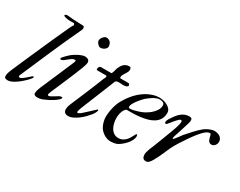

<svg xmlns="http://www.w3.org/2000/svg" viewBox="-98 -1109 1921 1540"><g transform="rotate(30 863.0 -339.0)"><path d="M4.4 -81.1Q21.5 -120.1 41.3 -165.8Q61 -211.4 82.5 -260Q104 -308.6 126 -358.4Q147.9 -408.2 169.2 -455.3Q190.4 -502.4 210 -545.4Q229.5 -588.4 246.1 -623.5Q249.5 -629.9 254.6 -637.2Q259.8 -644.5 259.8 -647.9Q259.8 -651.9 257.1 -656.7Q254.4 -661.6 244.6 -661.6Q235.8 -661.6 230.2 -661.1Q224.6 -660.6 220.2 -660.6Q201.2 -660.6 184.3 -663.8Q167.5 -667 157.7 -672.4Q154.8 -673.8 154.8 -679.2Q154.8 -682.1 157.5 -684.1Q160.2 -686 164.1 -687.3Q168 -688.5 172.1 -689Q176.3 -689.5 179.7 -689.5Q203.6 -686 229.5 -684.6Q255.4 -683.1 277.3 -682.4Q299.3 -681.6 314.2 -681.2Q329.1 -680.7 331.5 -679.2Q335 -676.8 336.7 -671.1Q338.4 -665.5 338.4 -661.6Q338.4 -654.8 334.5 -646.5Q330.6 -638.2 328.1 -631.8Q264.6 -497.1 205.6 -361.6Q146.5 -226.1 87.4 -88.9Q85 -84.5 84 -80.1Q83 -75.7 83 -71.8Q83 -68.4 86.2 -66.7Q89.4 -64.9 93.3 -64.9Q101.1 -64.9 111.6 -71.5Q122.1 -78.1 133.1 -87.2Q144 -96.2 154.5 -106Q165 -115.7 172.9 -122.6Q181.2 -128.4 184.6 -128.4Q185.5 -128.4 187.5 -127Q189.5 -125.5 189.5 -124Q189.5 -117.2 182.6 -108.9Q166.5 -89.8 145.5 -70.1Q124.5 -50.3 102.5 -34.2Q80.6 -18.1 59.3 -7.8Q38.1 2.4 21.5 2.4Q6.8 2.4 -2.2 -2.2Q-11.2 -6.8 -11.2 -22.9Q-11.2 -36.1 -6.6 -51Q-2 -65.9 4.4 -81.1Z M493.2 -641.1Q493.2 -648.9 497.1 -657.7Q501 -666.5 507.3 -674.1Q513.7 -681.6 521.5 -686.8Q529.3 -691.9 537.1 -691.9Q549.3 -691.9 558.8 -687.3Q568.4 -682.6 575 -675Q581.5 -667.5 584.7 -657.2Q587.9 -647 587.9 -636.2Q587.9 -630.4 583.7 -623.3Q579.6 -616.2 572.3 -610.1Q564.9 -604 554.9 -600.1Q544.9 -596.2 533.2 -596.2Q526.4 -596.2 519.3 -600.8Q512.2 -605.5 506.3 -612.1Q500.5 -618.7 496.8 -626.5Q493.2 -634.3 493.2 -641.1ZM261.7 -18.6Q261.7 -31.7 266.1 -47.4Q270.5 -63 276.9 -77.6Q309.6 -154.3 341.6 -227.3Q373.5 -300.3 405.3 -376Q409.2 -384.3 411.9 -391.4Q414.6 -398.4 414.6 -402.8Q414.6 -406.7 413.6 -408.7Q412.6 -410.6 408.2 -410.6Q399.9 -410.6 394 -409.2Q388.2 -407.7 382.8 -403.8Q377.4 -400.9 370.8 -395.8Q364.3 -390.6 357.2 -385.3Q350.1 -379.9 343.5 -374.3Q336.9 -368.7 331.1 -364.3Q326.7 -361.8 320.6 -358.4Q314.5 -355 309.1 -355Q303.7 -355 301.8 -356.2Q299.8 -357.4 299.8 -363.3Q299.8 -367.2 307.9 -377Q315.9 -386.7 326.7 -397.2Q337.4 -407.7 347.9 -417.2Q358.4 -426.8 363.3 -430.2Q372.6 -436.5 385.3 -444.3Q397.9 -452.1 411.6 -459Q425.3 -465.8 439.2 -470.2Q453.1 -474.6 465.3 -474.6Q482.4 -474.6 494.1 -466.6Q505.9 -458.5 505.9 -440.9Q505.9 -432.6 501.7 -417.7Q497.6 -402.8 490.7 -385.3Q475.1 -345.2 460 -308.8Q444.8 -272.5 429.9 -237.5Q415 -202.6 400.1 -167.7Q385.3 -132.8 369.1 -96.2Q367.7 -93.3 366 -88.4Q364.3 -83.5 362.5 -78.9Q360.8 -74.2 359.6 -69.8Q358.4 -65.4 358.4 -63.5Q358.4 -59.6 359.4 -57.1Q360.4 -54.7 364.7 -54.7Q368.7 -54.7 373.3 -55.4Q377.9 -56.2 381.8 -58.1Q398.4 -66.4 411.6 -75.2Q424.8 -84 439.9 -92.8Q445.8 -96.7 451.2 -98.1Q456.5 -99.6 461.9 -99.6Q463.9 -99.6 467.5 -98.6Q471.2 -97.7 471.2 -94.7Q471.2 -85.9 457.3 -73.5Q443.4 -61 423.3 -48.3Q403.3 -35.6 381.1 -24.4Q358.9 -13.2 342.8 -6.8Q321.8 2.4 290.5 2.4Q280.3 2.4 271 -2.7Q261.7 -7.8 261.7 -18.6Z M540.5 -31.2Q540.5 -53.7 554.2 -85.4Q571.8 -127 588.1 -165.8Q604.5 -204.6 620.4 -242.2Q636.2 -279.8 651.1 -316.4Q666 -353 680.2 -389.6Q681.2 -392.1 683.1 -395.8Q685.1 -399.4 687 -403.3Q689 -407.2 690.4 -411.1Q691.9 -415 691.9 -418Q691.9 -421.9 689.7 -424.3Q687.5 -426.8 681.2 -426.8H605Q598.6 -426.8 597.2 -430.2Q595.7 -433.6 595.7 -436Q595.7 -444.8 601.1 -454.3Q606.4 -463.9 617.7 -463.9H712.4Q713.4 -463.9 715.1 -466.6Q716.8 -469.2 718.8 -473.1Q721.2 -478.5 723.4 -486.1Q725.6 -493.7 727.5 -501Q729.5 -508.3 731 -513.9Q732.4 -519.5 733.4 -521Q738.8 -533.7 745.8 -545.2Q752.9 -556.6 762.2 -565.2Q771.5 -573.7 783.4 -578.6Q795.4 -583.5 810.1 -583.5Q820.3 -583.5 824.5 -577.9Q828.6 -572.3 828.6 -561Q828.6 -548.3 822.8 -537.6Q816.9 -526.9 810.1 -516.4Q803.2 -505.9 797.4 -495.1Q791.5 -484.4 791.5 -472.2Q791.5 -468.8 793 -466.3Q794.4 -463.9 799.8 -463.9H871.1Q875 -463.9 879.4 -459Q883.8 -454.1 883.8 -448.7Q883.8 -441.9 879.2 -438Q874.5 -434.1 867.9 -431.9Q861.3 -429.7 854 -429Q846.7 -428.2 841.3 -428.2Q835 -428.2 824.5 -429.2Q814 -430.2 805.2 -430.2Q794.9 -430.2 785.9 -428.7Q776.9 -427.2 770.5 -417.5Q769.5 -417.5 768.8 -414.1Q768.1 -410.6 767.1 -408.2Q751 -368.2 735.6 -329.8Q720.2 -291.5 704.8 -253.7Q689.5 -215.8 674.1 -178Q658.7 -140.1 643.1 -101.6Q637.7 -88.9 634.3 -76.2Q630.9 -63.5 630.9 -59.1Q630.9 -52.2 636.2 -52.2Q641.6 -52.2 649.7 -56.6Q657.7 -61 663.1 -64.9Q681.2 -80.6 702.6 -100.6Q724.1 -120.6 755.4 -149.4Q757.8 -151.9 760.5 -154.5Q763.2 -157.2 767.1 -157.2Q770.5 -157.2 770.5 -151.4Q770.5 -147.9 768.3 -141.8Q766.1 -135.7 762.7 -128.9Q759.3 -122.1 754.9 -115.2Q750.5 -108.4 746.1 -103Q732.4 -85.9 713.4 -66.4Q694.3 -46.9 672.4 -30.5Q650.4 -14.2 627.2 -3.2Q604 7.8 582 7.8Q563 7.8 551.8 -2.2Q540.5 -12.2 540.5 -31.2Z M970.2 -304.2Q970.2 -291.5 982.4 -291.5Q999.5 -291.5 1019.8 -296.4Q1040 -301.3 1055.7 -306.6Q1076.7 -312.5 1102.1 -325.4Q1127.4 -338.4 1149.2 -356.7Q1170.9 -375 1185.5 -397.5Q1200.2 -419.9 1200.2 -445.8Q1200.2 -461.4 1187.3 -468.5Q1174.3 -475.6 1157.7 -475.6Q1142.6 -475.6 1127 -469.7Q1111.3 -463.9 1096.7 -455.1Q1082 -446.3 1069.1 -436Q1056.2 -425.8 1046.4 -417.5Q1037.6 -409.7 1024.7 -395.3Q1011.7 -380.9 999.8 -364.5Q987.8 -348.1 979 -331.8Q970.2 -315.4 970.2 -304.2ZM965.3 -270.5Q955.1 -265.6 947.8 -254.2Q940.4 -242.7 935.8 -228.8Q931.2 -214.8 929.2 -200.4Q927.2 -186 927.2 -175.8Q927.2 -153.3 932.1 -129.4Q937 -105.5 948 -85.7Q959 -65.9 977.1 -53.2Q995.1 -40.5 1021 -40.5Q1041 -40.5 1056.2 -48.1Q1071.3 -55.7 1082.8 -66.7Q1094.2 -77.6 1102.3 -90.8Q1110.4 -104 1116.2 -115Q1122.1 -126 1126.2 -133.5Q1130.4 -141.1 1134.3 -141.1Q1138.7 -141.1 1140.4 -136Q1142.1 -130.9 1142.1 -125Q1141.6 -106.4 1131.8 -87.6Q1122.1 -68.8 1107.4 -51.8Q1092.8 -34.7 1075.4 -20.8Q1058.1 -6.8 1043 1.5Q1037.1 4.9 1028.8 7.3Q1020.5 9.8 1011.2 11.2Q1002 12.7 992.9 13.4Q983.9 14.2 977.1 14.2Q961.9 14.2 945.6 8.8Q929.2 3.4 914.1 -6.6Q898.9 -16.6 886.5 -30.3Q874 -43.9 866.7 -61Q863.3 -67.4 860.1 -76.9Q856.9 -86.4 854.2 -96.7Q851.6 -106.9 850.1 -117.4Q848.6 -127.9 848.6 -136.7Q848.6 -168.9 855.5 -204.8Q862.3 -240.7 875 -272.9Q878.9 -282.2 885.3 -294.2Q891.6 -306.2 899.7 -319.1Q907.7 -332 916.5 -345Q925.3 -357.9 934.1 -368.2Q952.6 -391.6 976.3 -413.1Q1000 -434.6 1027.3 -451.2Q1054.7 -467.8 1085.2 -477.5Q1115.7 -487.3 1148.4 -487.3Q1164.1 -487.3 1183.6 -482.7Q1203.1 -478 1220.5 -468.8Q1237.8 -459.5 1249.5 -445.3Q1261.2 -431.2 1261.2 -412.1Q1261.2 -376.5 1246.8 -352.3Q1232.4 -328.1 1208.3 -312.5Q1184.1 -296.9 1153.1 -288.3Q1122.1 -279.8 1089.4 -275.9Q1056.6 -272 1024.2 -271.2Q991.7 -270.5 965.3 -270.5Z M1268.6 -33.7Q1268.6 -43 1272.2 -56.6Q1275.9 -70.3 1281.2 -84.7Q1286.6 -99.1 1292.5 -112.8Q1298.3 -126.5 1302.2 -136.7Q1315.4 -171.4 1328.9 -205.6Q1342.3 -239.7 1354 -272Q1359.9 -286.6 1366.7 -305.2Q1373.5 -323.7 1379.9 -342.5Q1386.2 -361.3 1390.4 -378.2Q1394.5 -395 1394.5 -406.2Q1394.5 -410.6 1391.8 -414.3Q1389.2 -418 1383.3 -418Q1377 -418 1367.9 -409.7Q1358.9 -401.4 1348.6 -389.6Q1338.4 -377.9 1328.1 -365Q1317.9 -352.1 1309.1 -342.3Q1304.7 -335.4 1299.6 -332.5Q1294.4 -329.6 1291.5 -329.6Q1286.6 -329.6 1285.2 -335.2Q1283.7 -340.8 1283.7 -342.8Q1283.7 -348.6 1287.8 -359.1Q1292 -369.6 1299.8 -380.9Q1311.5 -399.4 1324.7 -416.7Q1337.9 -434.1 1353.3 -447.3Q1368.7 -460.4 1387.2 -468.5Q1405.8 -476.6 1428.2 -476.6Q1441.4 -476.6 1448.2 -472.4Q1455.1 -468.3 1455.1 -451.2Q1455.1 -447.8 1453.6 -440.7Q1452.1 -433.6 1450.2 -425.8Q1447.8 -418.9 1442.9 -402.3Q1438 -385.7 1431.9 -366.2Q1425.8 -346.7 1419.7 -327.4Q1413.6 -308.1 1408.7 -294.9Q1404.8 -283.7 1402.1 -273.9Q1399.4 -264.2 1399.4 -260.3Q1399.4 -256.8 1401.4 -255.9Q1403.3 -254.9 1404.3 -254.9Q1406.7 -254.9 1411.4 -259.8Q1416 -264.6 1420.4 -271Q1425.3 -276.9 1430.9 -284.2Q1436.5 -291.5 1441.7 -298.3Q1446.8 -305.2 1450.9 -311Q1455.1 -316.9 1457.5 -320.3Q1485.8 -352.5 1514.4 -383.8Q1543 -415 1576.7 -442.9Q1584.5 -448.7 1595.2 -454.6Q1606 -460.4 1617.4 -465.3Q1628.9 -470.2 1640.4 -473.4Q1651.9 -476.6 1660.6 -476.6Q1674.3 -476.6 1688 -473.1Q1701.7 -469.7 1712.4 -462.6Q1723.1 -455.6 1729.7 -444.3Q1736.3 -433.1 1736.3 -417.5Q1736.3 -408.7 1733.2 -399.9Q1730 -391.1 1724.1 -384Q1718.3 -377 1710.4 -372.6Q1702.6 -368.2 1693.4 -368.2Q1681.6 -368.2 1674.3 -373.8Q1667 -379.4 1662.6 -387.7Q1658.2 -396 1655.8 -405.5Q1653.3 -415 1651.4 -423.3Q1649.4 -431.6 1647 -437.3Q1644.5 -442.9 1640.1 -442.9Q1623 -442.9 1607.4 -431.6Q1591.8 -420.4 1578.6 -406.2Q1557.6 -383.3 1541 -361.8Q1524.4 -340.3 1506.8 -314.5Q1484.4 -281.7 1462.4 -247.3Q1440.4 -212.9 1423.8 -179.7Q1418.9 -169.4 1411.9 -153.1Q1404.8 -136.7 1396 -116.9Q1387.2 -97.2 1377 -75.9Q1366.7 -54.7 1355.5 -34.7Q1344.7 -14.6 1332.5 -2.2Q1320.3 10.3 1305.7 10.3Q1284.7 10.3 1276.6 -2Q1268.6 -14.2 1268.6 -33.7Z"/></g></svg>

Font: IM FELL French Canon
Style: Italic
Weight: 400
Italic angle: -17°
Designer: Igino Marini
Foundry: Igino Marini
Version: 3.00